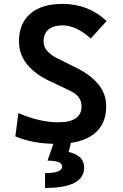

<svg xmlns="http://www.w3.org/2000/svg" viewBox="-20 -723 626 978"><path d="M269 9.8Q147.9 9.8 58.1 -28.3L73.7 -147Q182.1 -100.1 276.9 -100.1Q395.5 -100.1 395.5 -181.6Q395.5 -233.9 335.9 -261.2L228 -312.5Q155.8 -347.2 116.2 -397.2Q76.7 -447.3 76.7 -512.7Q76.7 -603.5 134.5 -653.3Q192.4 -703.1 298.3 -703.1Q430.7 -703.1 522.9 -615.7L442.4 -526.9Q367.2 -593.8 298.8 -593.8Q252.9 -593.8 227.5 -573Q202.1 -552.2 202.1 -512.7Q202.1 -485.4 219.5 -464.6Q236.8 -443.8 269.5 -427.2L366.7 -378.9Q441.4 -341.8 481.2 -293.2Q521 -244.6 521 -181.2Q521 -88.4 456.8 -39.3Q392.6 9.8 269 9.8ZM209.5 234.4V158.7Q296.4 158.7 296.4 126Q296.4 95.2 222.2 95.2L255.9 -2.9L341.8 2.4L329.6 51.3Q408.7 68.8 408.7 130.4Q408.7 234.4 209.5 234.4Z"/></svg>

Font: CaskaydiaCove NFP SemiBold
Style: Regular
Weight: 600
Designer: Aaron Bell
Foundry: Saja Typeworks
Version: Version 2111.001; VTT 6.35;Nerd Fonts 3.1.1